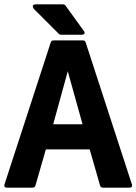

<svg xmlns="http://www.w3.org/2000/svg" viewBox="-35 -852 628 884"><path d="M340 -692C365 -692 350 -711 350 -711L266 -827C264 -830 260 -832 256 -832H130C105 -832 121 -811 121 -811L237 -695C239 -693 243 -692 246 -692ZM345 -280H210L277 -524ZM426 3C427 8 432 12 438 12H560C579 12 572 -4 572 -4L359 -658C357 -663 353 -666 347 -666H211C206 -666 201 -663 199 -658L-14 -4C-20 14 -2 12 -2 12H116C121 12 126 8 128 3L176 -164H378Z"/></svg>

Font: Falling Sky
Style: Bd
Weight: 700
Designer: Paul D. Hunt
Foundry: Adobe Systems Incorporated
Version: Version 1.02